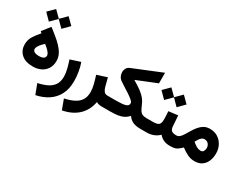

<svg xmlns="http://www.w3.org/2000/svg" viewBox="-96 -1320 2795 2198"><g transform="rotate(30 1301.0 -220.5)"><path d="M143.1 -381.3 123.5 -398.4 205.6 -503.4Q249.5 -468.8 293 -433.6Q336.4 -398.4 372.3 -360.8Q408.2 -323.2 429.7 -281.7Q451.2 -240.2 451.2 -193.4Q451.2 -133.8 424.8 -90.8Q398.4 -47.9 352.1 -24.9Q305.7 -2 245.6 -2Q144.5 -2 92 -51.5Q39.6 -101.1 39.6 -175.8Q39.6 -236.8 69.6 -284.4Q99.6 -332 143.1 -381.3ZM326.7 -192.4Q326.7 -208 312.7 -227.3Q298.8 -246.6 278.6 -265.1Q258.3 -283.7 239.7 -297.9Q222.7 -282.7 205.3 -263.2Q188 -243.7 176.3 -224.1Q164.6 -204.6 164.6 -188.5Q164.6 -166 186.3 -153.6Q208 -141.1 245.1 -141.1Q326.7 -141.1 326.7 -192.4ZM149.4 -706.5 232.4 -624.5 314.5 -706.5 397.9 -623.5 314.5 -539.6 232.4 -622.6 149.4 -539.6 66.4 -623.5Z M436 266.6 386.2 135.7Q457 120.6 508.1 95.5Q559.1 70.3 586.9 28.3Q614.7 -13.7 614.7 -80.1Q614.7 -124.5 600.6 -179.9Q586.4 -235.4 570.3 -283.2L702.1 -325.7Q721.2 -272.5 731.2 -210.9Q741.2 -149.4 741.2 -92.8Q741.2 9.8 703.4 83.3Q665.5 156.7 596.9 202.4Q528.3 248 436 266.6Z M1159.7 0Q1115.2 0 1086.4 -17.1Q1066.9 95.2 990.5 168.5Q914.1 241.7 786.6 266.1L738.3 135.7Q809.1 120.6 860.1 95.5Q911.1 70.3 939 28.3Q966.8 -13.7 966.8 -80.1Q966.8 -124.5 952.6 -179.9Q938.5 -235.4 922.4 -283.2L1053.7 -325.7L1082 -215.3Q1090.3 -184.1 1106.4 -162.6Q1122.6 -141.1 1154.3 -141.1H1173.3V0Z M1330.6 -451.2Q1396 -412.6 1438 -381.8Q1480 -351.1 1506.6 -317.9Q1533.2 -284.7 1552.2 -238.3Q1566.9 -203.1 1580.3 -181.6Q1593.8 -160.2 1614.3 -150.6Q1634.8 -141.1 1670.4 -141.1H1684.1V0H1670.4Q1611.3 0 1571.5 -17.3Q1531.7 -34.7 1503.9 -75.2Q1478.5 -46.9 1448.5 -30.5Q1418.5 -14.2 1376.7 -7.1Q1335 0 1272.9 0H1153.8V-141.1H1272.5Q1350.6 -141.1 1389.6 -152.1Q1428.7 -163.1 1428.7 -197.3Q1428.7 -213.4 1404.8 -234.6Q1380.9 -255.9 1345 -279.5Q1309.1 -303.2 1271.7 -326.4Q1234.4 -349.6 1207 -369.1Q1186.5 -384.3 1175.8 -408.9Q1165 -433.6 1165 -460Q1165 -487.8 1178 -510.5Q1190.9 -533.2 1217.8 -543.9L1594.7 -697.8V-558.1Z M1740.7 -588.9 1823.7 -506.8 1905.8 -588.9 1989.3 -505.9 1905.8 -421.9 1823.7 -504.9 1740.7 -421.9 1657.7 -505.9ZM1664.6 -141.1H1757.3Q1811 -141.1 1831.3 -159.4Q1851.6 -177.7 1851.6 -226.6Q1851.6 -255.4 1850.1 -282.5Q1848.6 -309.6 1846.7 -335.4L1968.8 -350.6L1978.5 -210.9Q1981 -173.8 1999 -157.5Q2017.1 -141.1 2056.6 -141.1H2066.9V0H2055.7Q2006.8 0 1971.9 -17.6Q1937 -35.2 1914.6 -63.5Q1884.8 -33.7 1844 -16.8Q1803.2 0 1757.3 0H1664.6Z M2390.1 11.2Q2339.4 11.2 2295.2 -10.5Q2251 -32.2 2209 -64.5Q2182.1 -37.6 2153.1 -18.8Q2124 0 2068.4 0H2046.9V-141.1H2065.9Q2089.8 -141.1 2109.1 -159.7Q2128.4 -178.2 2146.2 -207.8Q2164.1 -237.3 2183.8 -270.3Q2203.6 -303.2 2228.3 -332.8Q2252.9 -362.3 2285.6 -380.9Q2318.4 -399.4 2362.3 -399.4Q2423.8 -399.4 2468.8 -370.4Q2513.7 -341.3 2538.1 -293.7Q2562.5 -246.1 2562.5 -189.9Q2562.5 -132.3 2543.5 -86.9Q2524.4 -41.5 2486.1 -15.1Q2447.8 11.2 2390.1 11.2ZM2366.7 -265.1Q2346.7 -265.1 2330.6 -251.7Q2314.5 -238.3 2302.2 -219.2Q2290 -200.2 2281.7 -183.1Q2295.9 -170.4 2308.6 -161.1Q2321.3 -151.9 2333 -145Q2350.6 -135.3 2365.2 -131.3Q2379.9 -127.4 2390.6 -127.4Q2416.5 -127.4 2427.7 -146.2Q2439 -165 2439 -189Q2439 -219.7 2419.9 -242.4Q2400.9 -265.1 2366.7 -265.1Z"/></g></svg>

Font: Vazirmatn UI FD ExtraBold
Style: Regular
Weight: 800
Designer: Saber Rastikerdar
Foundry: Saber Rastikerdar
Version: Version 33.003